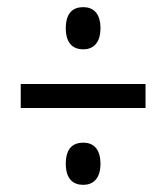

<svg xmlns="http://www.w3.org/2000/svg" viewBox="-20 -626 465 537"><path d="M213 -488C239 -488 261 -504 261 -547C261 -591 239 -606 213 -606C185 -606 164 -591 164 -547C164 -504 185 -488 213 -488ZM38 -324H387V-391H38ZM213 -109C239 -109 261 -125 261 -168C261 -212 239 -227 213 -227C185 -227 164 -212 164 -168C164 -125 185 -109 213 -109Z"/></svg>

Font: Noto Serif Devanagari ExtraCondensed
Style: Bold
Weight: 700
Width: 2
Designer: Universal Thirst, Indian Type Foundry and the Monotype Design Team
Foundry: Monotype Imaging Inc.
Version: Version 2.004